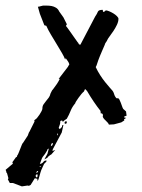

<svg xmlns="http://www.w3.org/2000/svg" viewBox="-70 -440 505 684"><path d="M39 219 33 222 28 221 8 224 -24 212H-35L-42 199L-40 195L-45 177L-47 175Q-47 173 -48 170Q-49 167 -50 165L-24 143L-26 138L-13 120Q-11 120 -9 118L-10 116Q-7 113 -4 105.5Q-1 98 2 90.5Q5 83 7.5 76.5Q10 70 12 69L29 43Q30 41 31.5 36Q33 31 35 29L53 -7L52 -11L55 -14Q58 -15 62.5 -20.5Q67 -26 71 -32Q75 -38 78 -44Q81 -50 81 -53Q81 -62 85 -68Q89 -74 94 -80Q99 -86 103.5 -92Q108 -98 110 -107L114 -115Q115 -118 119 -122Q127 -133 132 -140Q137 -147 143 -159H139L172 -202L174 -206Q176 -208 177 -211Q175 -218 171 -223Q167 -228 164 -233L162 -228Q159 -237 150.5 -251.5Q142 -266 132 -282.5Q122 -299 111.5 -316.5Q101 -334 95 -348L88 -350L72 -391L65 -416Q69 -416 75 -418Q81 -420 83 -420Q89 -420 97.5 -420Q106 -420 114 -418.5Q122 -417 129.5 -412.5Q137 -408 141 -399L156 -378L167 -356Q167 -355 167.5 -355Q168 -355 168 -354Q168 -352 166.5 -350.5Q165 -349 165 -347Q165 -348 170.5 -340.5Q176 -333 183 -323Q190 -313 197 -303Q204 -293 207 -289Q209 -288 210 -284.5Q211 -281 216 -281V-280L269 -381Q276 -391 278.5 -398Q281 -405 296 -405L297 -398H301L307 -403Q311 -403 318.5 -400Q326 -397 333.5 -392.5Q341 -388 346.5 -382.5Q352 -377 352 -373Q352 -363 346.5 -351.5Q341 -340 334 -329.5Q327 -319 320.5 -310.5Q314 -302 312 -297Q311 -294 307.5 -289.5Q304 -285 303 -280Q297 -266 293 -257Q289 -248 286 -240.5Q283 -233 280 -225Q277 -217 274 -207L271 -201Q278 -186 287 -172Q296 -158 305 -147Q314 -136 320.5 -128.5Q327 -121 328 -120Q334 -114 336.5 -105Q339 -96 345 -90H350Q353 -90 355.5 -85Q358 -80 360.5 -73.5Q363 -67 365 -61Q367 -55 369 -52L379 -43L381 -28L373 -25Q372 -23 372 -23Q372 -21 375 -21Q378 -21 378 -20Q378 -18 375 -17Q372 -16 372 -14V-13Q372 -12 373 -11L362 -4L336 3L318 4Q316 -2 306 -11Q296 -20 296 -26L297 -30Q297 -32 295.5 -33Q294 -34 294 -36H289L288 -45Q264 -75 240 -116L233 -123L229 -114Q225 -111 220 -105Q215 -99 210 -92Q205 -85 201.5 -79.5Q198 -74 198 -72Q187 -59 181.5 -45Q176 -31 168 -17Q158 -11 154 -6L151 -11L145 -9L144 1L139 16L143 20L151 12V7L156 5L150 32L118 92L117 98L127 94L113 110Q109 112 104 116Q99 120 99 122L88 128L99 108L104 89L99 92L98 96Q90 110 84.5 116Q79 122 75 136L72 144Q80 143 84 137.5Q88 132 93 132H96L95 136L87 144L77 166Q76 169 74 175Q72 181 70.5 187.5Q69 194 67 199Q65 204 64 204Q63 204 63 197L54 195ZM63 181Q57 181 57 187Q57 188 58 190Q59 192 61 192Q64 192 64 185Q64 181 63 181ZM166 -8Q168 -8 168 -5Q168 1 163 1Q160 1 160 -2Q160 -8 166 -8ZM113 72 111 81 117 77 119 69ZM66 169Q64 169 63 170Q62 171 61 171L59 177L65 173ZM134 38 135 43 137 39 134 34ZM70 154 74 155 76 151Z"/></svg>

Font: East Sea Dokdo
Style: Regular
Weight: 400
Designer: YoonDesign Inc.
Foundry: YoonDesign Inc.
Version: Version 1.00